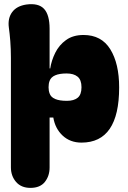

<svg xmlns="http://www.w3.org/2000/svg" viewBox="-20 -693 621 933"><path d="M376 0Q321 0 284.5 -34Q248 -68 239 -122H221V121Q221 162 198 191Q175 220 128 220Q83 220 58 191Q33 162 33 120V-412Q33 -456 30 -493.5Q27 -531 23 -559Q17 -604 39 -634Q61 -664 108 -671Q167 -679 194 -650Q221 -621 221 -553V-361L224 -360Q230 -399 248.5 -436.5Q267 -474 301 -498.5Q335 -523 386 -523Q473 -523 516 -453.5Q559 -384 559 -268Q559 0 376 0ZM216 -269Q216 -252 221 -239Q233 -203 305 -203Q339 -203 357.5 -218Q376 -233 376 -269Q376 -305 357 -320.5Q338 -336 304 -336Q234 -336 221 -300Q216 -287 216 -269Z"/></svg>

Font: Bagel Fat One
Style: Regular
Weight: 400
Designer: Kyung-won Kim
Foundry: JAMO
Version: Version 1.000; ttfautohint (v1.8.4.7-5d5b);gftools[0.9.28]